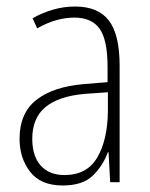

<svg xmlns="http://www.w3.org/2000/svg" viewBox="-20 -559 460 589"><path d="M210 -539Q281 -539 314 -496Q347 -453 347 -357V0H318L313 -92H311Q296 -51 265 -20.5Q234 10 172 10Q105 10 72.5 -32Q40 -74 40 -133Q40 -212 91.5 -252.5Q143 -293 237 -301L310 -307V-353Q310 -437 285.5 -471Q261 -505 208 -505Q182 -505 154 -497.5Q126 -490 94 -472L80 -503Q110 -520 143 -529.5Q176 -539 210 -539ZM240 -271Q160 -264 119.5 -230.5Q79 -197 79 -133Q79 -80 105 -51Q131 -22 178 -22Q247 -22 278.5 -76Q310 -130 311 -218V-276Z"/></svg>

Font: Noto Sans Thai Cond ExtLt
Style: Regular
Weight: 200
Width: 3
Designer: Monotype Design Team
Foundry: Monotype Imaging Inc.
Version: Version 2.002; ttfautohint (v1.8.4.7-5d5b)